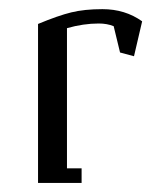

<svg xmlns="http://www.w3.org/2000/svg" viewBox="-20 -404 366 424"><path d="M64 0V-351.1Q108.4 -369.6 137.5 -376.7Q166.5 -383.8 206.1 -383.8Q256.3 -383.8 293.9 -356.9L275.9 -279.8L245.1 -288.1L231 -346.2Q216.3 -352.1 198.2 -352.1Q164.1 -352.1 127.9 -341.8V-32.2H160.2V0Z"/></svg>

Font: Gawaa
Style: Regular
Weight: 400
Designer: T. Christopher White
Version: Version 1.0